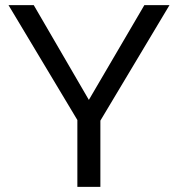

<svg xmlns="http://www.w3.org/2000/svg" viewBox="-20 -730 695 750"><path d="M111.8 -710 327.1 -339.8 543.9 -710H642.1L372.1 -258.8V0H282.2V-261.2L13.2 -710Z"/></svg>

Font: Rawline Medium
Style: Regular
Weight: 500
Designer: Matt McInerney, Pablo Impallari, Rodrigo Fuenzalida
Foundry: Matt McInerney, Pablo Impallari, Rodrigo Fuenzalida
Version: Version 4.020;PS 004.020;hotconv 1.0.88;makeotf.lib2.5.64775